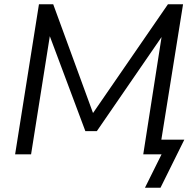

<svg xmlns="http://www.w3.org/2000/svg" viewBox="-20 -725 912 902"><path d="M661 157 739 0H653L739 -551L435 -109H381L214 -555L126 0H51L163 -705H230L417 -194L769 -705H840L738 -69H846L734 157Z"/></svg>

Font: Nunito Sans
Style: Italic
Weight: 400
Italic angle: -9°
Designer: Vernon Adams
Foundry: Vernon Adams
Version: Version 3.006; ttfautohint (v1.8.3)